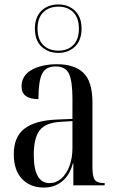

<svg xmlns="http://www.w3.org/2000/svg" viewBox="-20 -834 526 864"><path d="M177 10Q116 10 79 -29Q42 -68 42 -140Q42 -218 90 -255Q138 -292 236 -296L306 -299V-389Q306 -469 290.5 -502Q275 -535 230 -535Q186 -535 169.5 -502Q153 -469 153 -388Q77 -388 77 -445Q77 -494 122.5 -519.5Q168 -545 237 -545Q315 -545 355.5 -506Q396 -467 396 -372V-83Q396 -38 407 -24Q418 -10 448 -10H451V0H310V-99H308Q293 -44 258.5 -17Q224 10 177 10ZM203 -10Q233 -10 256.5 -31Q280 -52 293 -88Q306 -124 306 -168V-289L255 -286Q184 -282 158 -247Q132 -212 132 -137Q132 -10 203 -10ZM243 -596Q196 -596 166.5 -624.5Q137 -653 137 -705Q137 -757 166.5 -785.5Q196 -814 243 -814Q288 -814 317.5 -785.5Q347 -757 347 -705Q347 -653 317.5 -624.5Q288 -596 243 -596ZM243 -606Q285 -606 310 -631.5Q335 -657 335 -705Q335 -753 310 -778.5Q285 -804 243 -804Q200 -804 174.5 -778.5Q149 -753 149 -705Q149 -657 174.5 -631.5Q200 -606 243 -606Z"/></svg>

Font: Noto Serif Display Condensed
Style: Regular
Weight: 400
Width: 3
Designer: Monotype Design Team
Foundry: Monotype Imaging Inc.
Version: Version 2.009